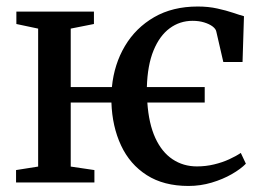

<svg xmlns="http://www.w3.org/2000/svg" viewBox="-20 -574 823 604"><path d="M573 11Q495 11 441.8 -23Q388.5 -57 360.8 -116.5Q333 -176 330.5 -251.5H202.5V-50L277 -39V0H30.5V-39L100 -50V-484L31.5 -498.5V-537.5H275.5V-498.5L202.5 -484V-300H332Q339 -372 373 -429.2Q407 -486.5 465 -520Q523 -553.5 602 -553.5Q635.5 -553.5 663.8 -547.2Q692 -541 713.2 -533.8Q734.5 -526.5 747.5 -523L743 -379H682.5L660.5 -474.5Q659 -483 648.8 -490.8Q638.5 -498.5 622.2 -503.5Q606 -508.5 586 -508.5Q545.5 -508.5 513.8 -485Q482 -461.5 463 -415.2Q444 -369 442 -300H624V-251.5H443.5Q448 -185 468.5 -140.2Q489 -95.5 522.8 -73Q556.5 -50.5 599.5 -50.5Q627.5 -50.5 653.5 -56.8Q679.5 -63 701.2 -73Q723 -83 737.5 -93L753.5 -59Q737.5 -42.5 709.2 -26.2Q681 -10 645.8 0.5Q610.5 11 573 11Z"/></svg>

Font: Merriweather 60pt
Style: Regular
Weight: 400
Version: Version 2.100